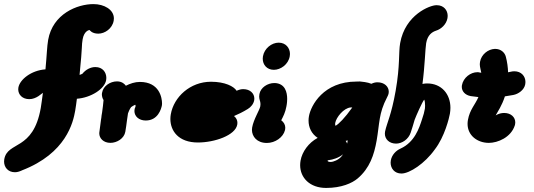

<svg xmlns="http://www.w3.org/2000/svg" viewBox="-86 -704 2644 951"><path d="M400.8 -537.3C433.1 -537.3 470.2 -562.2 477.1 -601.4C477.8 -605.2 478.1 -608.9 478.1 -612.5C478.1 -656.5 429.9 -683.7 376.8 -683.7C296.8 -683.7 175.3 -635.7 152.5 -506.4C146.6 -472.9 146.1 -432.2 139.2 -360.5C68 -355.5 12 -309.6 5.1 -270.5C4.6 -267.5 4.3 -264.5 4.3 -261.5C4.3 -235.5 24.6 -212.9 59 -212.9C94.8 -212.9 120.5 -241.3 126.5 -244.3C123.8 -223.3 118.4 -183 115.9 -169.1C78.2 45 -48.8 -6.2 -64.9 85C-65.5 88.7 -65.8 92.5 -65.8 96.1C-65.8 124.6 -46.1 149.1 -12.1 149.1C-1.7 149.1 9.6 146 20.5 141L21.4 140.6L22.9 139.8C242.2 55.2 276.3 -98.4 286.3 -154.9C289.7 -174.4 292.1 -193.7 294.8 -214.3C294.9 -215.1 294.8 -214 294.9 -214.9C364.5 -219.9 432 -263.4 439.7 -306.8C440.4 -310.6 440.7 -314.3 440.7 -318C440.7 -346.3 421.7 -371.8 387.1 -371.8H385.2C364.6 -371.8 339.4 -360.6 321.9 -338.5C318 -336.4 310 -333.4 308.1 -333.1C323.6 -486.5 317.4 -475.5 323.3 -509.4C330.7 -551.1 355.1 -555.3 357.7 -555.4C357.7 -555.4 368.8 -537.3 400.8 -537.3Z M406.3 -50.2 406.1 -49.4 406.1 -48.9C405.9 -47.1 405.7 -45.3 405.7 -43.5C405.7 -18.8 426.7 3.6 460.9 3.6C493.8 3.6 528.9 -18.4 534.7 -51.3L535.2 -54.5C538.1 -70.6 540.3 -87.8 543 -108.7C544.7 -118.9 545.7 -128.9 548 -142.6C549.6 -148.2 557.3 -165.8 563.5 -173.5C567.5 -176.3 575.5 -181.8 583.8 -185.3C583.9 -185 584.6 -183.6 585.7 -180.1C585.6 -179.2 585.8 -177.4 583.5 -171.4C583.5 -171.4 583.6 -171.5 582.6 -169C582.2 -167.9 582.2 -171.6 580.6 -162.1C580.1 -159.4 579.8 -156.7 579.8 -154C579.8 -128.4 601.6 -107.1 635.9 -107.1C696.5 -107.1 712.8 -164.6 716.1 -183.1C716.4 -184.8 716.6 -187.7 716.6 -191.5C716.6 -219.9 703.5 -298.2 606.8 -298.2C582.2 -298.2 558.6 -290.2 537.4 -279.3C532.7 -286 519.7 -300.9 493.7 -300.9C459.1 -300.9 425.5 -277.5 419.9 -245.9L418.6 -238.7L418.6 -237C418.7 -226.9 421.5 -216.5 426.9 -208.5C425.7 -191.3 422.6 -168.4 419.7 -147.1C417.6 -134.8 416.3 -127.8 416.2 -123.6C416.2 -122.8 416.2 -123.6 416.2 -122.8C416 -121.4 416.3 -122.2 414.3 -111.1Z M894.2 1.8C977.2 1.8 1079.8 -33.8 1089.1 -86.7C1089.6 -89.5 1089.9 -92.5 1089.9 -95.4C1089.9 -107.5 1085.1 -119.5 1073.1 -129.3C1094.7 -138.3 1117.2 -149.3 1141.4 -164.2C1156.9 -173.4 1169.9 -189.5 1173.1 -207.5C1173.6 -210.2 1173.8 -213 1173.8 -215.7C1173.8 -240.7 1153.4 -262.5 1118.7 -262.5C1109.3 -262.5 1100.3 -260.6 1085.9 -254.5C1072.7 -276.1 1028.3 -299.1 959.1 -299.1C855.6 -299.1 775 -223.5 760 -138.1C758.6 -130.4 757.9 -122.6 757.9 -114.8C757.9 -55.8 797.9 1.8 894.2 1.8Z M1294.3 -492.7C1259.6 -492.7 1223.3 -464.3 1216.4 -425C1215.7 -421.1 1215.4 -417.2 1215.4 -413.4C1215.4 -383.8 1235.5 -358.2 1270.5 -358.2C1303.9 -358.2 1342 -384.5 1349.1 -425C1349.8 -428.9 1350.2 -432.7 1350.2 -436.6C1350.2 -466.4 1329.5 -492.7 1294.3 -492.7ZM1162.9 -72.5C1162.2 -68.7 1161.9 -64.8 1161.9 -60.9C1161.9 -27.7 1186.8 4.1 1235.9 4.1C1277 4.1 1316.8 -23.8 1325.5 -59.2L1325.7 -59.9L1326.3 -63.6C1326.8 -66.2 1327 -68.8 1327 -71.4C1327 -85.1 1320.5 -98.2 1307 -108.3C1316.3 -126.3 1327.4 -147.1 1332.6 -176.8C1332.9 -178.3 1336.4 -194.3 1336.4 -213.9C1336.4 -246.8 1326.7 -289.8 1276.1 -292.7L1275.3 -292.7H1272.6C1239.7 -292.7 1204.7 -270.7 1198.9 -237.9C1198 -233.2 1197.7 -229.2 1197.7 -225.7C1197.7 -210.1 1204.2 -203.5 1204.2 -188.4C1204.2 -185.1 1203.9 -181.5 1203.2 -177.2C1199.9 -158.8 1170.1 -113.3 1162.9 -72.5Z M1838.9 -241.7C1839.4 -244.4 1839.6 -247.1 1839.6 -249.7C1839.6 -275.2 1817.8 -296.4 1783.5 -296.4C1775.2 -296.4 1766.2 -295 1753.4 -289C1735.6 -296.9 1703 -300 1697.7 -300.3L1695.9 -300.4H1694.2C1690 -300.4 1681.9 -300 1679.8 -300C1515.7 -300 1453.6 -181.4 1444.2 -128.1C1442.9 -121 1442.3 -113.8 1442.3 -106.7C1442.3 -72.9 1456.9 -41 1487.5 -21.1C1442.8 2.9 1410.5 47.1 1402.7 91.6C1401.4 99.2 1400.7 106.7 1400.7 114C1400.7 176.3 1448.3 226.9 1529.4 226.9C1605.2 226.9 1657.9 203.3 1685.4 180C1745.3 129 1767 63.4 1779.6 -8.2C1786.4 -46.6 1789.4 -83.5 1795.4 -117.8C1800.9 -148.6 1809.5 -180.5 1831.3 -222.2C1833 -225.8 1837.5 -233.9 1838.9 -241.7ZM1636.3 -8.6 1634.5 1.9 1633.2 7.4C1632.3 4.5 1630.8 0.2 1626.2 -6.2C1628.5 -6.7 1629 -6.7 1636.3 -8.6ZM1605.5 70.7C1591.1 87.9 1565.4 98.2 1551.4 98.2C1540.9 98.2 1536.9 95 1536 91.9C1536.4 91.6 1538.2 90.2 1539.8 89.6C1563.9 86.9 1593.3 77 1613.3 60C1611.4 63 1609.2 66.3 1605.5 70.7ZM1650.6 -171.8H1659C1621.7 -119.3 1591.8 -89.5 1576 -80.9C1575.1 -82.6 1573.9 -85.2 1573.9 -89.6C1573.9 -91.2 1574 -93 1574.4 -95C1579.3 -123 1616.5 -168.9 1650.6 -171.8Z M1873.7 -254.2C1852.6 -134.7 1831.1 -96.9 1821.6 -53.9L1821.1 -51C1820.5 -47.9 1820.3 -44.9 1820.3 -41.9C1820.3 -15 1841.8 7.3 1875.8 7.3C1905.2 7.3 1937.6 -13.8 1948.5 -48C1954.4 -67.2 1961.1 -85.6 1967.7 -110.6C1975.6 -131.6 2005.2 -198.7 2015.1 -210.5C2018.3 -205.1 2019.5 -191.3 2019.5 -180.1C2019.5 -174.1 2019.1 -168.8 2018.6 -165.9C2015.9 -150.3 2011.7 -133.8 2003.9 -111.7C1990.3 -70 1968 0.3 1897.6 32.1C1875.5 41.7 1854.6 63.3 1849.8 90.5C1849.1 94.2 1848.8 97.9 1848.8 101.6C1848.8 129.9 1867.8 155.5 1902.4 155.5C1942.9 155.5 2018.6 105.4 2067.3 36.7C2116.6 -26.7 2138.8 -120.3 2142.4 -140.6C2144.1 -150.7 2145 -160.6 2145 -170.1C2145 -238.8 2100 -290.7 2030.1 -290.7C2023.7 -290.7 2017.7 -290.5 2006.5 -288.3C2018.5 -378.4 2020.3 -464.6 2024.8 -490.2C2032 -531.4 2054.3 -545.6 2073.8 -552.1C2098.8 -559.7 2124.9 -582.9 2130.4 -614.1C2131 -617.8 2131.4 -621.6 2131.4 -625.2C2131.4 -653.7 2111.6 -678.2 2077.6 -678.2H2074.9C2044.2 -678.2 1920.9 -631.5 1896 -490.5C1887.5 -442.4 1896.2 -382.2 1873.7 -254.2Z M2288.9 -345.1C2285.4 -345.7 2290.8 -344.7 2286.3 -345.5C2285.1 -345.7 2289.5 -346.4 2278.4 -346.4C2245.3 -346.4 2208.8 -319.9 2201.9 -281.4C2201.5 -278.8 2201.3 -276.2 2201.3 -273.7C2201.3 -252.1 2217.6 -232.9 2245.7 -228C2257.4 -226.2 2268.1 -224.7 2283.6 -223.2C2268.4 -186.6 2240.7 -161.2 2231.7 -109.9C2230.5 -103.2 2229.9 -96.7 2229.9 -90.4C2229.9 -32.1 2279.6 3.7 2335.3 3.7C2379.1 3.7 2445 -23.1 2464.1 -83.4L2464.5 -84.7L2465.4 -89.8C2465.9 -92.5 2466.2 -95.3 2466.2 -97.9C2466.2 -122.8 2445.7 -144.5 2411 -144.5C2398.3 -144.5 2383.9 -141.3 2369.2 -132.5C2379.7 -152.2 2399.5 -179.5 2414.9 -226.7C2426.1 -228.1 2441.2 -230.6 2455.9 -233.5C2481.9 -238.2 2510.7 -258.7 2515.6 -286.8C2516.3 -290.5 2516.6 -294.2 2516.6 -297.8C2516.6 -326.9 2495.6 -350.9 2461.9 -350.9C2449.2 -350.9 2450.8 -349.4 2430.6 -346C2429.8 -370.4 2426.4 -396.8 2419.4 -423.2C2414.3 -443.5 2395.1 -461.8 2367 -461.8H2364.6C2331.7 -460.4 2298.1 -434.8 2291.6 -397.7C2290.8 -393.5 2290.5 -389.7 2290.5 -386C2290.5 -371.8 2295.2 -360.2 2297.8 -343.6C2296.2 -343.8 2293.4 -344.3 2288.9 -345.1Z"/></svg>

Font: TudorRose
Style: BoldOblique
Weight: 500
Version: Version 001.000